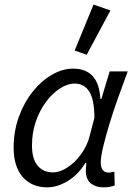

<svg xmlns="http://www.w3.org/2000/svg" viewBox="-20 -793 576 825"><path d="M183.3 12Q116.7 12 77.7 -32.4Q38.6 -76.8 38.6 -158.5Q38.6 -229.9 61.3 -291.8Q83.9 -353.7 121.2 -400Q158.4 -446.4 203.6 -472.2Q248.7 -498.1 293.7 -498.1Q348.1 -498.1 377.7 -466.5Q407.3 -434.8 411.5 -367.7H415.5L451.1 -486.1H528.8Q507.9 -430.1 487.1 -371.7Q466.3 -313.3 449.8 -259Q433.3 -204.7 423.1 -161.5Q412.9 -118.2 412.9 -93.6Q412.9 -75 420.9 -63.3Q428.9 -51.5 447.5 -51.5Q455.4 -51.5 461.1 -53Q466.9 -54.5 471.3 -55.5L472.9 3.8Q462 7.9 451 9.9Q440 12 424.6 12Q392.7 12 371.6 -3.8Q350.5 -19.5 348.6 -57.8Q348.6 -63.5 349.6 -73.3Q350.5 -83.1 351.2 -93.2H347.2Q315.7 -42 270.8 -15Q226 12 183.3 12ZM207.3 -52.3Q230.8 -52.3 255.4 -65.1Q279.9 -77.9 302.1 -99.8Q324.2 -121.8 340.3 -148.7Q356.4 -175.6 363.7 -203.5L385.6 -286.5Q385.6 -362.9 364.2 -398.4Q342.8 -433.8 301.3 -433.8Q269.7 -433.8 237.1 -412.6Q204.6 -391.4 177.3 -354.7Q150.1 -318 133.7 -269.9Q117.4 -221.9 117.4 -168.2Q117.4 -109.8 141.9 -81Q166.4 -52.3 207.3 -52.3ZM352.6 -557.8 300.9 -575.9 381.8 -773.3 454.5 -748.1Z"/></svg>

Font: Source Sans Variable
Style: Italic
Weight: 200
Italic angle: -11°
Designer: Paul D. Hunt
Foundry: Adobe Systems Incorporated
Version: Version 3.006;hotconv 1.0.111;makeotfexe 2.5.65597